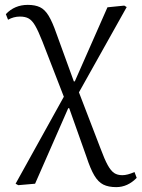

<svg xmlns="http://www.w3.org/2000/svg" viewBox="-20 -537 581 788"><path d="M457 231Q425 231 404 220.5Q383 210 367 183Q351 156 335 107L264 -93H260L124 217L55 223L44 217L242 -140L154 -367Q137 -410 124.5 -431.5Q112 -453 98 -461Q84 -469 62 -469Q36 -469 13 -456L4 -479Q40 -517 94 -517Q124 -517 144 -507.5Q164 -498 179.5 -472.5Q195 -447 211 -401L283 -203H287L421 -507L490 -514L500 -508L304 -158L392 71Q409 117 422 140.5Q435 164 448.5 173Q462 182 482 182Q503 182 532 169L541 193Q504 231 457 231Z"/></svg>

Font: Literata 36pt Light
Style: Regular
Weight: 300
Designer: Latin by Veronika Burian and Jose Scaglione. Greek by Irene Vlachou. Cyrillic by Vera Evstafieva.
Foundry: TypeTogether
Version: Version 3.002